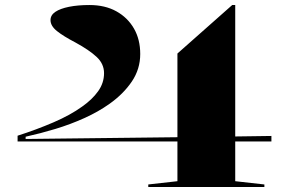

<svg xmlns="http://www.w3.org/2000/svg" viewBox="-20 -744 1151 764"><path d="M50 -181V-204Q125 -228 192.5 -257Q260 -286 307 -320Q347 -348 370.5 -381Q394 -414 394 -453Q394 -490 364.5 -517.5Q335 -545 280 -575Q232 -600 206.5 -620.5Q181 -641 181 -664Q181 -684 200.5 -697Q220 -710 255 -717Q290 -724 336 -724Q398 -724 443 -699Q488 -674 513 -630.5Q538 -587 538 -529Q538 -469 504.5 -419.5Q471 -370 416 -331Q371 -299 315.5 -274Q260 -249 200.5 -231Q141 -213 82 -200V-191L686 -198V-531L904 -724H916V-201L1060 -203V-181H916V-23L1032 -10V0H570V-10L686 -23V-181Z"/></svg>

Font: Kalnia Expanded
Style: Regular
Weight: 400
Width: 7
Designer: Frida Medrano
Foundry: Frida Medrano
Version: Version 1.105